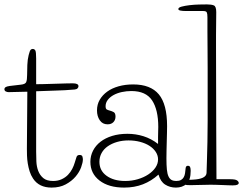

<svg xmlns="http://www.w3.org/2000/svg" viewBox="-35 -840 1103 871"><path d="M89 -424Q70 -424 46 -423Q22 -422 4 -422Q-2 -422 -8.5 -425Q-15 -428 -15 -436Q-15 -441 -10 -444.5Q-5 -448 9 -450L60 -456Q80 -458 84 -468Q88 -478 88 -500Q88 -521 89 -545.5Q90 -570 95 -590Q100 -610 104 -614Q108 -618 113 -618Q121 -618 125 -611.5Q129 -605 129 -575V-458Q138 -458 162.5 -458.5Q187 -459 214 -460Q241 -461 264.5 -461.5Q288 -462 295 -462Q321 -462 321 -449Q321 -444 317 -439.5Q313 -435 304 -434Q260 -430 215 -429Q170 -428 129 -426V-152Q129 -131 130 -107.5Q131 -84 138.5 -64.5Q146 -45 161.5 -32Q177 -19 206 -19Q228 -19 245 -27Q262 -35 273.5 -47Q285 -59 292.5 -73.5Q300 -88 304 -102Q309 -118 312 -127.5Q315 -137 326 -137Q337 -137 339 -129.5Q341 -122 341 -117Q341 -103 333 -81Q325 -59 307.5 -38.5Q290 -18 263 -3.5Q236 11 199 11Q142 11 115 -30Q105 -45 99.5 -62.5Q94 -80 91 -98.5Q88 -117 87.5 -134Q87 -151 87 -165Z M682 -219Q682 -232 682.5 -244.5Q683 -257 683 -264Q683 -342 655 -384.5Q627 -427 561 -427Q539 -427 518 -422.5Q497 -418 480.5 -409Q464 -400 454 -387Q444 -374 444 -358Q444 -346 450 -343Q456 -340 464 -338Q472 -336 480.5 -331.5Q489 -327 489 -311Q489 -296 479.5 -286Q470 -276 453 -276Q430 -276 417.5 -294.5Q405 -313 405 -339Q405 -366 417.5 -387.5Q430 -409 451.5 -424.5Q473 -440 503 -448.5Q533 -457 569 -457Q648 -457 685.5 -412Q723 -367 723 -268Q723 -256 722.5 -237.5Q722 -219 721.5 -199Q721 -179 720.5 -158.5Q720 -138 720 -122Q720 -91 722 -71Q724 -51 729.5 -39.5Q735 -28 743.5 -23.5Q752 -19 764 -19Q778 -19 786 -23.5Q794 -28 798.5 -36Q803 -44 804.5 -54.5Q806 -65 807 -76Q808 -88 817 -88Q825 -88 827.5 -82Q830 -76 830 -65Q830 -22 811 -5.5Q792 11 763 11Q736 11 714.5 -2.5Q693 -16 684 -48Q652 -19 613.5 -4Q575 11 528 11Q458 11 416.5 -21Q375 -53 375 -106Q375 -133 387 -156.5Q399 -180 421 -197Q443 -214 474 -223.5Q505 -233 543 -233Q581 -233 616 -222Q651 -211 682 -187ZM416 -106Q416 -66 448.5 -42.5Q481 -19 533 -19Q563 -19 590 -27Q617 -35 637.5 -48.5Q658 -62 670 -79.5Q682 -97 682 -117Q682 -135 671.5 -151Q661 -167 643 -178.5Q625 -190 600.5 -196.5Q576 -203 548 -203Q520 -203 496 -196Q472 -189 454 -176.5Q436 -164 426 -146Q416 -128 416 -106Z M946 -785Q946 -760 945.5 -732.5Q945 -705 945 -681.5Q945 -658 945 -642.5Q945 -627 945 -626Q945 -388 946 -242.5Q947 -97 947 -27H1008Q1033 -27 1040.5 -21.5Q1048 -16 1048 -10Q1048 -5 1042 -2Q1036 1 1020 1Q1013 1 1001 0.5Q989 0 975.5 -0.5Q962 -1 947.5 -1.5Q933 -2 920 -2Q910 -2 897.5 -1.5Q885 -1 872.5 -1Q860 -1 848.5 -0.5Q837 0 829 0Q809 0 802.5 -2.5Q796 -5 796 -11Q796 -23 817 -24L840 -25Q900 -28 902 -55Q903 -85 904 -119Q905 -153 906 -196Q907 -239 907 -292Q907 -345 907 -413Q907 -480 907 -531.5Q907 -583 906.5 -624Q906 -665 906 -698Q906 -731 906 -762Q906 -778 903 -784Q900 -790 887 -790H810Q793 -790 783.5 -792Q774 -794 774 -799Q774 -806 789 -810Q804 -814 825 -816.5Q846 -819 868 -819.5Q890 -820 904 -820Q924 -820 935 -815.5Q946 -811 946 -785Z"/></svg>

Font: Life Savers
Style: Regular
Weight: 400
Designer: Pablo Impallari, Rodrigo Fuenzalida, Brenda Gallo
Foundry: Pablo Impallari, Rodrigo Fuenzalida, Brenda Gallo
Version: Version 3.001; ttfautohint (v0.95) -l 8 -r 50 -G 200 -x 14 -